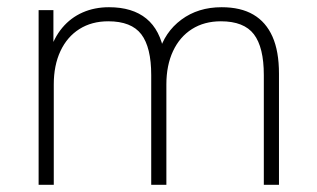

<svg xmlns="http://www.w3.org/2000/svg" viewBox="-20 -512 878 532"><path d="M87 0V-484H128V-366H117Q129 -407 152.5 -435Q176 -463 209 -477.5Q242 -492 282 -492Q347 -492 385.5 -460.5Q424 -429 435 -365H420Q436 -423 482.5 -457.5Q529 -492 594 -492Q647 -492 682 -471.5Q717 -451 735 -410.5Q753 -370 753 -308V0H711V-304Q711 -381 683.5 -417Q656 -453 592 -453Q546 -453 512 -431.5Q478 -410 459.5 -370.5Q441 -331 441 -278V0H399V-304Q399 -381 371.5 -417Q344 -453 280 -453Q234 -453 200 -431.5Q166 -410 147.5 -370.5Q129 -331 129 -278V0Z"/></svg>

Font: Nunito Sans 12pt ExtraLight 12pt ExtraLight
Style: Regular
Weight: 250
Version: Version 3.101;gftools[0.9.27]